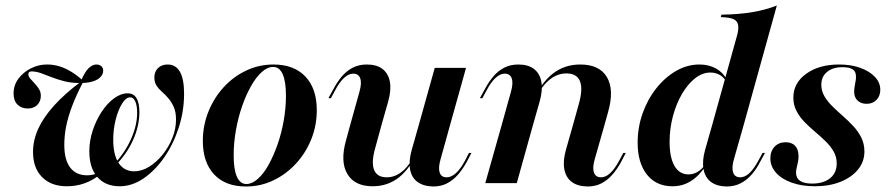

<svg xmlns="http://www.w3.org/2000/svg" viewBox="-20 -661 3209 693"><path d="M221 11.3Q164.5 11.3 131.9 -21.8Q99.2 -54.8 99.2 -112.1Q99.2 -154.8 118.1 -196.4Q137.1 -237.9 175.4 -280.2Q213.7 -322.6 271.8 -366.1H280.6Q254.8 -316.9 239.9 -277Q225 -237.1 218.5 -203.6Q212.1 -170.2 212.1 -137.9Q212.1 -83.9 233.5 -56Q254.8 -28.2 294.4 -28.2Q305.6 -28.2 315.7 -30.6Q325.8 -33.1 336.3 -38.7L340.3 -30.6Q314.5 -9.7 284.7 0.8Q254.8 11.3 221 11.3ZM412.1 11.3Q360.5 11.3 331.5 -21.8Q302.4 -54.8 302.4 -115.3Q302.4 -152.4 314.5 -189.5Q326.6 -226.6 346.8 -257.3Q366.9 -287.9 391.5 -306Q416.1 -324.2 441.1 -324.2Q462.1 -324.2 472.6 -306.9Q483.1 -289.5 483.1 -256.5Q483.1 -207.3 460.9 -156.9Q438.7 -106.5 395.2 -62.1L392.7 -69.4Q431.5 -110.5 453.2 -159.7Q475 -208.9 475 -254Q475 -280.6 468.1 -295.2Q461.3 -309.7 450 -309.7Q434.7 -309.7 420.6 -287.1Q406.5 -264.5 397.6 -229.4Q388.7 -194.4 388.7 -156.5Q388.7 -101.6 408.5 -72.2Q428.2 -42.7 464.5 -42.7Q491.9 -42.7 518.5 -59.3Q545.2 -75.8 566.9 -102.8Q588.7 -129.8 602 -162.9Q615.3 -196 615.3 -229Q615.3 -256.5 607.3 -274.6Q599.2 -292.7 587.9 -306Q576.6 -319.4 564.5 -329.8Q552.4 -340.3 544.8 -352.4Q537.1 -364.5 537.1 -381.5Q537.1 -402.4 550.4 -415.3Q563.7 -428.2 584.7 -428.2Q614.5 -428.2 629.4 -402Q644.4 -375.8 644.4 -322.6Q644.4 -259.7 625 -200Q605.6 -140.3 572.6 -92.7Q539.5 -45.2 498 -16.9Q456.5 11.3 412.1 11.3ZM80.6 -269.4Q57.3 -269.4 43.1 -283.5Q29 -297.6 29 -323.4Q29 -354 46.8 -377.4Q64.5 -400.8 91.9 -414.5Q119.4 -428.2 149.2 -428.2Q172.6 -428.2 194 -421.8Q215.3 -415.3 236.7 -402.4Q258.1 -389.5 278.2 -371L271.8 -367.7Q285.5 -400.8 299.6 -414.5Q313.7 -428.2 327.4 -428.2Q338.7 -428.2 345.6 -422.2Q352.4 -416.1 352.4 -406.5Q352.4 -386.3 330.6 -373.8Q308.9 -361.3 270.2 -361.3Q237.9 -361.3 212.5 -367.7Q187.1 -374.2 166.5 -382.3Q146 -390.3 128.2 -396.8Q110.5 -403.2 93.5 -403.2Q82.3 -403.2 82.3 -392.7Q82.3 -385.5 89.1 -377.4Q96 -369.4 104.8 -360.1Q113.7 -350.8 120.6 -339.9Q127.4 -329 127.4 -315.3Q127.4 -295.2 114.5 -282.3Q101.6 -269.4 80.6 -269.4Z M867.7 12.1Q793.5 12.1 752.8 -31.5Q712.1 -75 712.1 -152.4Q712.1 -208.1 732.3 -258.1Q752.4 -308.1 787.5 -346.4Q822.6 -384.7 869 -406.5Q915.3 -428.2 966.9 -428.2Q1041.1 -428.2 1082.3 -384.7Q1123.4 -341.1 1123.4 -263.7Q1123.4 -207.3 1103.2 -157.7Q1083.1 -108.1 1047.6 -69.8Q1012.1 -31.5 966.1 -9.7Q920.2 12.1 867.7 12.1ZM869.4 3.2Q889.5 3.2 910.5 -15.3Q931.5 -33.9 949.2 -65.7Q966.9 -97.6 981.5 -138.7Q996 -179.8 1004 -225.4Q1012.1 -271 1012.1 -315.3Q1012.1 -366.9 1000.4 -393.1Q988.7 -419.4 966.1 -419.4Q945.2 -419.4 924.6 -400.8Q904 -382.3 885.9 -350Q867.7 -317.7 853.6 -277Q839.5 -236.3 831.5 -190.7Q823.4 -145.2 823.4 -100.8Q823.4 -49.2 835.1 -23Q846.8 3.2 869.4 3.2Z M1356.5 -208.1 1334.7 -128.2Q1319.4 -75 1330.2 -48Q1341.1 -21 1375.8 -21Q1409.7 -21 1438.3 -48Q1466.9 -75 1491.9 -132.3L1494.4 -126.6Q1462.9 -55.6 1421.8 -22.2Q1380.6 11.3 1325 11.3Q1259.7 11.3 1233.5 -33.5Q1207.3 -78.2 1229 -154.8L1243.5 -208.1ZM1243.5 -208.1 1277.4 -329.8Q1286.3 -361.3 1280.2 -378.2Q1274.2 -395.2 1254.8 -395.2Q1238.7 -395.2 1222.2 -380.2Q1205.6 -365.3 1189.5 -334.7L1174.2 -306.5H1165.3L1183.9 -340.3Q1197.6 -366.1 1214.5 -385.9Q1231.5 -405.6 1253.6 -416.9Q1275.8 -428.2 1304 -428.2Q1339.5 -428.2 1360.5 -412.1Q1381.5 -396 1387.1 -366.5Q1392.7 -337.1 1381.5 -296L1356.5 -208.1ZM1491.1 -208.1 1549.2 -416.1H1662.1L1604 -208.1ZM1570.2 -86.3Q1561.3 -55.6 1566.9 -38.3Q1572.6 -21 1591.9 -21Q1608.9 -21 1625.4 -35.9Q1641.9 -50.8 1658.1 -80.6L1672.6 -108.9H1681.5L1663.7 -75Q1650 -50 1632.7 -30.2Q1615.3 -10.5 1593.5 0.8Q1571.8 12.1 1543.5 12.1Q1508.1 11.3 1486.7 -4.4Q1465.3 -20.2 1460.1 -50Q1454.8 -79.8 1466.1 -120.2L1491.1 -208.1H1604Z M2047.6 -208.1 2068.5 -283.1Q2084.7 -339.5 2073.4 -367.7Q2062.1 -396 2024.2 -396Q1988.7 -396 1958.5 -369Q1928.2 -341.9 1902.4 -284.7L1900 -289.5Q1931.5 -360.5 1974.2 -394.4Q2016.9 -428.2 2074.2 -428.2Q2143.5 -428.2 2170.6 -382.7Q2197.6 -337.1 2175 -257.3L2161.3 -208.1ZM1790.3 -208.1 1824.2 -329.8Q1833.1 -361.3 1827 -378.2Q1821 -395.2 1801.6 -395.2Q1785.5 -395.2 1769 -380.2Q1752.4 -365.3 1736.3 -334.7L1721 -306.5H1712.1L1730.6 -340.3Q1744.4 -366.1 1761.3 -385.9Q1778.2 -405.6 1800.4 -416.9Q1822.6 -428.2 1850.8 -428.2Q1886.3 -428.2 1907.3 -412.1Q1928.2 -396 1933.9 -366.5Q1939.5 -337.1 1928.2 -296L1903.2 -208.1ZM1731.5 0 1790.3 -208.1H1903.2L1845.2 0ZM2126.6 -86.3Q2117.7 -55.6 2123.8 -38.3Q2129.8 -21 2149.2 -21Q2166.1 -21 2182.3 -35.9Q2198.4 -50.8 2214.5 -80.6L2229.8 -108.9H2238.7L2221 -75Q2207.3 -50 2189.9 -30.2Q2172.6 -10.5 2150.8 0.8Q2129 12.1 2100 12.1Q2064.5 11.3 2043.5 -4.4Q2022.6 -20.2 2016.9 -50Q2011.3 -79.8 2022.6 -120.2L2047.6 -208.1H2161.3Z M2407.3 11.3Q2348.4 11.3 2314.9 -31Q2281.5 -73.4 2281.5 -146Q2281.5 -201.6 2299.6 -252.4Q2317.7 -303.2 2349.2 -342.7Q2380.6 -382.3 2420.6 -405.2Q2460.5 -428.2 2504.8 -428.2Q2537.9 -428.2 2563.7 -414.1Q2589.5 -400 2602.4 -375L2600 -367.7Q2591.9 -383.1 2577 -391.1Q2562.1 -399.2 2544.4 -399.2Q2515.3 -399.2 2489.1 -378.6Q2462.9 -358.1 2441.9 -322.6Q2421 -287.1 2408.9 -241.9Q2396.8 -196.8 2396.8 -149.2Q2396.8 -92.7 2414.5 -62.1Q2432.3 -31.5 2465.3 -31.5Q2482.3 -31.5 2498 -40.7Q2513.7 -50 2525 -66.9L2527.4 -63.7Q2504 -26.6 2474.2 -7.7Q2444.4 11.3 2407.3 11.3ZM2550 -208.1 2637.9 -524.2Q2646.8 -553.2 2644.4 -569.4Q2641.9 -585.5 2627.4 -591.9Q2612.9 -598.4 2581.5 -599.2L2583.9 -608.1Q2646 -608.9 2694.4 -616.9Q2742.7 -625 2783.9 -641.1L2663.7 -208.1ZM2629 -86.3Q2620.2 -55.6 2626.2 -38.3Q2632.3 -21 2651.6 -21Q2668.5 -21 2684.7 -35.9Q2700.8 -50.8 2716.9 -80.6L2732.3 -108.9H2741.1L2722.6 -75Q2709.7 -50 2692.3 -30.2Q2675 -10.5 2652.8 0.8Q2630.6 12.1 2602.4 12.1Q2566.9 11.3 2546 -4.4Q2525 -20.2 2519.4 -50Q2513.7 -79.8 2525 -120.2L2550 -208.1H2663.7Z M2921 11.3Q2874.2 11.3 2837.9 -1.6Q2801.6 -14.5 2781 -37.5Q2760.5 -60.5 2760.5 -89.5Q2760.5 -115.3 2775.8 -131.5Q2791.1 -147.6 2815.3 -147.6Q2837.1 -147.6 2849.2 -135.5Q2861.3 -123.4 2862.1 -100.8Q2862.9 -85.5 2858.1 -67.3Q2853.2 -49.2 2853.2 -36.3Q2854 -16.9 2868.5 -7.7Q2883.1 1.6 2911.3 1.6Q2952.4 1.6 2976.2 -17.7Q3000 -37.1 3000 -71Q3000 -95.2 2988.7 -114.5Q2977.4 -133.9 2959.7 -151.2Q2941.9 -168.5 2921.8 -185.5Q2901.6 -202.4 2883.9 -220.6Q2866.1 -238.7 2854.8 -260.5Q2843.5 -282.3 2843.5 -308.9Q2843.5 -361.3 2889.9 -394.8Q2936.3 -428.2 3008.9 -428.2Q3051.6 -428.2 3085.1 -416.1Q3118.5 -404 3137.9 -383.5Q3157.3 -362.9 3157.3 -337.1Q3157.3 -314.5 3143.5 -300.4Q3129.8 -286.3 3108.1 -286.3Q3087.9 -286.3 3075.8 -297.6Q3063.7 -308.9 3062.9 -328.2Q3062.9 -341.9 3066.5 -358.9Q3070.2 -375.8 3069.4 -386.3Q3069.4 -403.2 3057.3 -410.9Q3045.2 -418.5 3020.2 -418.5Q2985.5 -418.5 2964.9 -401.2Q2944.4 -383.9 2944.4 -354.8Q2944.4 -333.1 2955.6 -313.7Q2966.9 -294.4 2984.7 -277Q3002.4 -259.7 3022.2 -242.3Q3041.9 -225 3059.7 -206Q3077.4 -187.1 3088.7 -164.5Q3100 -141.9 3100 -114.5Q3100 -77.4 3077 -49.2Q3054 -21 3013.7 -4.8Q2973.4 11.3 2921 11.3Z"/></svg>

Font: Playfair 144pt
Style: Bold Italic
Weight: 700
Italic angle: -15.6°
Designer: Claus Eggers Sørensen
Foundry: Claus Eggers Sørensen
Version: Version 2.203